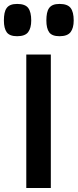

<svg xmlns="http://www.w3.org/2000/svg" viewBox="-67 -947 392 967"><path d="M65.4 -672.4V0H189V-672.4ZM232.9 -764.6C259.6 -764.6 278.2 -771.6 288.6 -785.4C299 -799.2 304.2 -818.7 304.2 -843.8C304.2 -872.4 299 -893.5 288.6 -907C278.2 -920.5 259.6 -927.2 232.9 -927.2C219.9 -927.2 209.1 -925.5 200.7 -922.1C192.2 -918.7 185.5 -913.5 180.4 -906.5C175.4 -899.5 171.8 -890.8 169.7 -880.4C167.6 -870 166.5 -857.7 166.5 -843.8C166.5 -817.4 171.2 -797.6 180.7 -784.4C190.1 -771.2 207.5 -764.6 232.9 -764.6ZM19.5 -764.6C46.2 -764.6 64.7 -771.6 75 -785.4C85.2 -799.2 90.3 -818.7 90.3 -843.8C90.3 -872.4 85.2 -893.5 75 -907C64.7 -920.5 46.2 -927.2 19.5 -927.2C6.5 -927.2 -4.3 -925.5 -12.9 -922.1C-21.6 -918.7 -28.4 -913.5 -33.4 -906.5C-38.5 -899.5 -42.1 -890.8 -44.2 -880.4C-46.3 -870 -47.4 -857.7 -47.4 -843.8C-47.4 -817.4 -42.6 -797.6 -33 -784.4C-23.4 -771.2 -5.9 -764.6 19.5 -764.6Z"/></svg>

Font: Fjalla One
Style: Regular
Weight: 400
Designer: Irina Smirnova
Foundry: Irina Smirnova
Version: Version 1.001